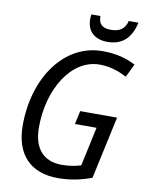

<svg xmlns="http://www.w3.org/2000/svg" viewBox="-99 -982 807 1061"><g transform="rotate(10 305.0 -451.5)"><path d="M439 -779C519 -779 570 -821 590 -913H536C525 -870 499 -848 447 -848C396 -848 377 -869 377 -913H326C325 -904 324 -895 324 -886C324 -818 368 -779 439 -779ZM300 10C371 10 432 -4 489 -25L565 -376H358L342 -301H463L416 -82C388 -73 351 -66 309 -66C199 -66 149 -138 149 -249C149 -464 262 -648 420 -648C478 -648 527 -631 573 -607L609 -681C558 -708 500 -724 423 -724C208 -724 59 -512 59 -244C59 -81 146 10 300 10Z"/></g></svg>

Font: Noto Sans SemiCondensed
Style: Italic
Weight: 400
Width: 4
Italic angle: -12°
Designer: Monotype Design Team
Foundry: Monotype Imaging Inc.
Version: Version 2.013